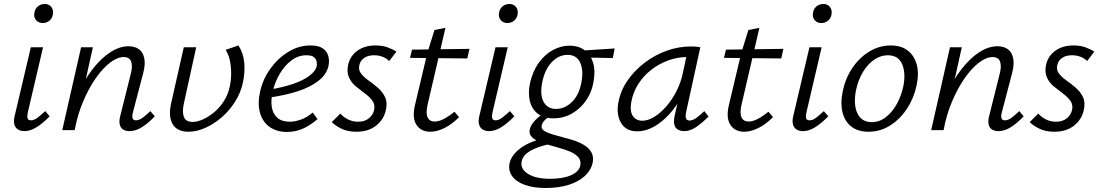

<svg xmlns="http://www.w3.org/2000/svg" viewBox="-20 -650 5502 959"><path d="M102 5Q83 5 69.5 -3.5Q56 -12 51.5 -29.5Q47 -47 54 -74L134 -414H195L119 -89Q115 -71 117.5 -60Q120 -49 135 -49Q150 -49 166.5 -61.5Q183 -74 206 -95L228 -69Q194 -34 162.5 -14.5Q131 5 102 5ZM194 -535Q179 -535 168.5 -542Q158 -549 153.5 -561Q149 -573 152 -587Q155 -606 169 -618Q183 -630 203 -630Q218 -630 228 -623Q238 -616 242.5 -604Q247 -592 244 -577Q241 -559 227 -547Q213 -535 194 -535Z M627 5Q608 5 595 -3Q582 -11 578 -28.5Q574 -46 581 -72L634 -284Q643 -320 635 -342.5Q627 -365 598 -365Q566 -365 529.5 -337Q493 -309 458 -259Q423 -209 395 -142.5Q367 -76 353 0H308Q331 -97 366 -174.5Q401 -252 444 -306.5Q487 -361 532.5 -390Q578 -419 622 -419Q653 -419 673.5 -404.5Q694 -390 700.5 -359.5Q707 -329 695 -284L644 -89Q639 -71 642 -60Q645 -49 659 -49Q675 -49 692 -61.5Q709 -74 731 -95L753 -69Q720 -34 688.5 -14.5Q657 5 627 5ZM291 0 385 -414H444L352 0Z M922 8Q864 8 842 -30.5Q820 -69 835 -135L898 -414H960L899 -136Q889 -94 898 -67.5Q907 -41 942 -41Q966 -41 994.5 -54Q1023 -67 1050.5 -90Q1078 -113 1098.5 -145.5Q1119 -178 1127 -215Q1134 -245 1134.5 -278.5Q1135 -312 1129 -344Q1123 -376 1107 -401L1171 -423Q1196 -384 1200 -337Q1204 -290 1194 -241Q1183 -187 1153.5 -141Q1124 -95 1085 -62Q1046 -29 1003.5 -10.5Q961 8 922 8Z M1413 9Q1361 9 1326 -16.5Q1291 -42 1278.5 -87Q1266 -132 1279 -192Q1293 -255 1330.5 -307Q1368 -359 1420 -391Q1472 -423 1531 -423Q1571 -423 1592 -408.5Q1613 -394 1619.5 -371Q1626 -348 1621 -322Q1612 -279 1571.5 -247Q1531 -215 1468 -194.5Q1405 -174 1327 -163L1329 -203Q1395 -214 1445.5 -231.5Q1496 -249 1526 -272Q1556 -295 1562 -319Q1564 -329 1561.5 -342Q1559 -355 1548 -364.5Q1537 -374 1510 -374Q1470 -374 1436 -348.5Q1402 -323 1378 -282.5Q1354 -242 1343 -197Q1332 -151 1337.5 -116Q1343 -81 1365.5 -61.5Q1388 -42 1427 -42Q1452 -42 1482.5 -52.5Q1513 -63 1542 -88L1566 -55Q1543 -35 1517.5 -20Q1492 -5 1466 2Q1440 9 1413 9Z M1760 8Q1717 8 1686 -7Q1655 -22 1637 -40L1680 -83Q1693 -67 1716.5 -54.5Q1740 -42 1769 -42Q1802 -42 1823 -59.5Q1844 -77 1849 -102Q1854 -128 1840 -147Q1826 -166 1803 -183Q1780 -200 1757.5 -218.5Q1735 -237 1723 -263.5Q1711 -290 1719 -327Q1729 -371 1765.5 -397Q1802 -423 1856 -423Q1890 -423 1916 -413.5Q1942 -404 1960 -392L1924 -345Q1912 -358 1892 -366Q1872 -374 1849 -374Q1817 -374 1798 -360Q1779 -346 1775 -325Q1769 -301 1783.5 -282.5Q1798 -264 1821.5 -247.5Q1845 -231 1868 -211Q1891 -191 1903.5 -164.5Q1916 -138 1907 -99Q1897 -53 1858.5 -22.5Q1820 8 1760 8Z M2129 8Q2083 8 2060.5 -26Q2038 -60 2052 -122L2114 -384L2150 -500L2205 -511L2116 -128Q2106 -86 2115.5 -64.5Q2125 -43 2151 -43Q2172 -43 2197 -56Q2222 -69 2250 -92L2273 -65Q2236 -28 2199 -10Q2162 8 2129 8ZM2028 -361 2038 -402 2325 -406 2314 -358Z M2423 5Q2404 5 2390.5 -3.5Q2377 -12 2372.5 -29.5Q2368 -47 2375 -74L2455 -414H2516L2440 -89Q2436 -71 2438.5 -60Q2441 -49 2456 -49Q2471 -49 2487.5 -61.5Q2504 -74 2527 -95L2549 -69Q2515 -34 2483.5 -14.5Q2452 5 2423 5ZM2515 -535Q2500 -535 2489.5 -542Q2479 -549 2474.5 -561Q2470 -573 2473 -587Q2476 -606 2490 -618Q2504 -630 2524 -630Q2539 -630 2549 -623Q2559 -616 2563.5 -604Q2568 -592 2565 -577Q2562 -559 2548 -547Q2534 -535 2515 -535Z M2705 289Q2646 289 2603 274Q2560 259 2539 231Q2518 203 2525 166Q2534 125 2578.5 91Q2623 57 2711 36L2724 70Q2664 83 2628.5 103.5Q2593 124 2586 154Q2577 193 2616.5 218Q2656 243 2727 243Q2792 243 2831.5 225.5Q2871 208 2878 179Q2884 151 2866.5 133Q2849 115 2819.5 104Q2790 93 2757 84Q2730 77 2705.5 69.5Q2681 62 2661.5 52Q2642 42 2632 29Q2622 16 2626 -3Q2630 -21 2642.5 -37Q2655 -53 2671 -66Q2687 -79 2701 -88L2734 -73Q2726 -69 2715.5 -62Q2705 -55 2696.5 -45Q2688 -35 2686 -24Q2682 -8 2696 2Q2710 12 2735.5 20Q2761 28 2792 36Q2822 43 2851 53Q2880 63 2902 77.5Q2924 92 2935 113Q2946 134 2940 164Q2931 202 2900 230Q2869 258 2819.5 273.5Q2770 289 2705 289ZM2744 -59Q2695 -59 2665.5 -82.5Q2636 -106 2626.5 -145.5Q2617 -185 2627 -234Q2641 -295 2671.5 -337Q2702 -379 2742.5 -400.5Q2783 -422 2825 -422Q2868 -422 2898.5 -400.5Q2929 -379 2942 -338Q2955 -297 2944 -239Q2936 -191 2908.5 -150Q2881 -109 2838.5 -84Q2796 -59 2744 -59ZM2757 -106Q2802 -106 2838 -142Q2874 -178 2885 -244Q2895 -304 2876.5 -340Q2858 -376 2815 -376Q2770 -376 2735 -338.5Q2700 -301 2688 -237Q2676 -175 2695.5 -140.5Q2715 -106 2757 -106ZM3041 -360 2890 -363 2882 -397 3050 -408Z M3163 6Q3106 6 3081.5 -37Q3057 -80 3069 -140Q3080 -198 3114.5 -248Q3149 -298 3199.5 -336.5Q3250 -375 3309.5 -396.5Q3369 -418 3432 -418Q3447 -418 3458 -417Q3469 -416 3478 -414L3407 -90Q3398 -48 3424 -48Q3440 -48 3458 -61Q3476 -74 3498 -95L3519 -68Q3484 -33 3455 -14Q3426 5 3398 5Q3379 5 3365.5 -3Q3352 -11 3348 -28.5Q3344 -46 3350 -73L3388 -243L3425 -277Q3413 -221 3386 -170Q3359 -119 3322.5 -79Q3286 -39 3245 -16.5Q3204 6 3163 6ZM3188 -47Q3218 -47 3250 -67.5Q3282 -88 3310.5 -121.5Q3339 -155 3359.5 -196Q3380 -237 3389 -278L3413 -389L3446 -362Q3439 -364 3430 -364.5Q3421 -365 3412 -365Q3363 -365 3317 -348Q3271 -331 3233 -301.5Q3195 -272 3168.5 -231Q3142 -190 3133 -140Q3125 -94 3141 -70.5Q3157 -47 3188 -47Z M3697 8Q3651 8 3628.5 -26Q3606 -60 3620 -122L3682 -384L3718 -500L3773 -511L3684 -128Q3674 -86 3683.5 -64.5Q3693 -43 3719 -43Q3740 -43 3765 -56Q3790 -69 3818 -92L3841 -65Q3804 -28 3767 -10Q3730 8 3697 8ZM3596 -361 3606 -402 3893 -406 3882 -358Z M3991 5Q3972 5 3958.5 -3.5Q3945 -12 3940.5 -29.5Q3936 -47 3943 -74L4023 -414H4084L4008 -89Q4004 -71 4006.5 -60Q4009 -49 4024 -49Q4039 -49 4055.5 -61.5Q4072 -74 4095 -95L4117 -69Q4083 -34 4051.5 -14.5Q4020 5 3991 5ZM4083 -535Q4068 -535 4057.5 -542Q4047 -549 4042.5 -561Q4038 -573 4041 -587Q4044 -606 4058 -618Q4072 -630 4092 -630Q4107 -630 4117 -623Q4127 -616 4131.5 -604Q4136 -592 4133 -577Q4130 -559 4116 -547Q4102 -535 4083 -535Z M4318 8Q4265 8 4232 -18Q4199 -44 4188 -89.5Q4177 -135 4189 -192Q4202 -258 4237 -310Q4272 -362 4322 -392.5Q4372 -423 4429 -423Q4481 -423 4514 -397.5Q4547 -372 4559 -327Q4571 -282 4558 -223Q4545 -160 4510.5 -107.5Q4476 -55 4426.5 -23.5Q4377 8 4318 8ZM4334 -40Q4373 -40 4405 -65Q4437 -90 4459.5 -131Q4482 -172 4492 -219Q4505 -285 4486 -329.5Q4467 -374 4414 -374Q4379 -374 4346.5 -352Q4314 -330 4290 -290Q4266 -250 4255 -197Q4242 -126 4263 -83Q4284 -40 4334 -40Z M4967 5Q4948 5 4935 -3Q4922 -11 4918 -28.5Q4914 -46 4921 -72L4974 -284Q4983 -320 4975 -342.5Q4967 -365 4938 -365Q4906 -365 4869.5 -337Q4833 -309 4798 -259Q4763 -209 4735 -142.5Q4707 -76 4693 0H4648Q4671 -97 4706 -174.5Q4741 -252 4784 -306.5Q4827 -361 4872.5 -390Q4918 -419 4962 -419Q4993 -419 5013.5 -404.5Q5034 -390 5040.5 -359.5Q5047 -329 5035 -284L4984 -89Q4979 -71 4982 -60Q4985 -49 4999 -49Q5015 -49 5032 -61.5Q5049 -74 5071 -95L5093 -69Q5060 -34 5028.5 -14.5Q4997 5 4967 5ZM4631 0 4725 -414H4784L4692 0Z M5246 8Q5203 8 5172 -7Q5141 -22 5123 -40L5166 -83Q5179 -67 5202.5 -54.5Q5226 -42 5255 -42Q5288 -42 5309 -59.5Q5330 -77 5335 -102Q5340 -128 5326 -147Q5312 -166 5289 -183Q5266 -200 5243.5 -218.5Q5221 -237 5209 -263.5Q5197 -290 5205 -327Q5215 -371 5251.5 -397Q5288 -423 5342 -423Q5376 -423 5402 -413.5Q5428 -404 5446 -392L5410 -345Q5398 -358 5378 -366Q5358 -374 5335 -374Q5303 -374 5284 -360Q5265 -346 5261 -325Q5255 -301 5269.5 -282.5Q5284 -264 5307.5 -247.5Q5331 -231 5354 -211Q5377 -191 5389.5 -164.5Q5402 -138 5393 -99Q5383 -53 5344.5 -22.5Q5306 8 5246 8Z"/></svg>

Font: Ysabeau Office
Style: Italic
Weight: 400
Italic angle: -12°
Designer: Christian Thalmann (Catharsis Fonts)
Version: Version 2.001;gftools[0.9.30]; featfreeze: tnum,lnum,ss02